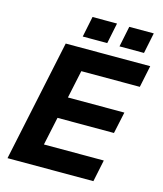

<svg xmlns="http://www.w3.org/2000/svg" viewBox="-129 -989 920 1084"><g transform="rotate(15 331.0 -447.0)"><path d="M18.4 0 168.4 -710H662.4L635.8 -582.2H293.8L259.2 -419.2H589.2L562.2 -292.8H232.2L197 -127.8H547L520.4 0ZM251 -773.2 275.8 -894H419L394.2 -773.2ZM465.8 -773.2 490.6 -894H633.8L609 -773.2Z"/></g></svg>

Font: Geist
Style: Italic
Weight: 400
Italic angle: -12°
Designer: Basement.studio, Andrés Briganti, Mateo Zaragoza
Foundry: Basement.studio, Vercel, Andrés Briganti, Guido Ferreyra, Mateo Zaragoza
Version: Version 1.500